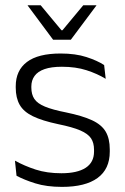

<svg xmlns="http://www.w3.org/2000/svg" viewBox="-20 -702 475 732"><path d="M216.5 10.5Q157.5 10.5 114.5 -3Q71.5 -16.5 43 -32L37 -89.5Q73 -69.5 116 -55.5Q159 -41.5 214 -41.5Q274.5 -41.5 306.5 -62.2Q338.5 -83 338.5 -124V-131Q338.5 -157.5 327 -174.8Q315.5 -192 286 -204.8Q256.5 -217.5 202.5 -228.5Q141 -241.5 105.5 -258.8Q70 -276 55 -302.5Q40 -329 40 -368V-373Q40 -433.5 82.8 -465.8Q125.5 -498 211 -498Q268 -498 309.5 -484.5Q351 -471 377 -454L383 -401.5Q351 -421 310 -434.2Q269 -447.5 216 -447.5Q175.5 -447.5 149.8 -438.5Q124 -429.5 111.8 -412.5Q99.5 -395.5 99.5 -372.5V-368Q99.5 -342 111 -324.8Q122.5 -307.5 151.5 -295.5Q180.5 -283.5 231.5 -273.5Q294.5 -260.5 331 -243.5Q367.5 -226.5 383 -200Q398.5 -173.5 398.5 -132.5V-123.5Q398.5 -57.5 352 -23.5Q305.5 10.5 216.5 10.5ZM182.5 -550.5 85.5 -681V-682H135L214.5 -586.5H218L297.5 -682H347.5V-681L250 -550.5Z"/></svg>

Font: Anek Latin Medium Light
Style: Regular
Weight: 300
Version: Version 1.003